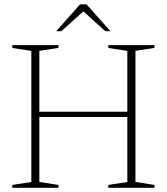

<svg xmlns="http://www.w3.org/2000/svg" viewBox="-20 -890 790 910"><path d="M166.5 -27.5 257 -13.5V0H38.5V-13.5L128.5 -27.5V-649L38.5 -662.5V-676H257V-663L166.5 -649ZM622 -27.5 712 -13.5V0H493.5V-13.5L583.5 -27.5V-649L493.5 -662.5V-676H712V-663L622 -649ZM137.5 -335.5V-360.5H612.5V-335.5ZM366.5 -844H384L270.5 -742H246.5L359.5 -869.5H390L503.5 -742H479.5Z"/></svg>

Font: Newsreader 16pt 16pt ExtraLight
Style: Regular
Weight: 250
Version: Version 1.003